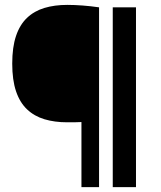

<svg xmlns="http://www.w3.org/2000/svg" viewBox="-20 -765 660 785"><path d="M385 0H313V-266Q296 -265 282.5 -265Q269 -265 254 -265Q203 -265 161.5 -277.5Q120 -290 90.5 -318Q61 -346 45.5 -392Q30 -438 30 -505Q30 -572 45.5 -618Q61 -664 90.5 -692Q120 -720 161.5 -732.5Q203 -745 255 -745Q284 -745 317.5 -742.5Q351 -740 385 -735ZM536 0H441V-735H536Z"/></svg>

Font: Encode Sans Narrow
Style: Bold
Weight: 700
Designer: Pablo Impallari, Andres Torresi
Foundry: Pablo Impallari, Andres Torresi
Version: Version 1.000; ttfautohint (v1.00) -l 8 -r 50 -G 200 -x 14 -